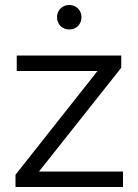

<svg xmlns="http://www.w3.org/2000/svg" viewBox="-20 -748 552 768"><path d="M472 -62H136L465 -477V-526H47V-464H370L42 -49V0H472ZM257 -630C285 -630 306 -651 306 -679C306 -707 285 -728 257 -728C229 -728 208 -707 208 -679C208 -651 229 -630 257 -630Z"/></svg>

Font: Montserrat-Alt1
Style: Regular
Weight: 400
Designer: Differentunic
Foundry: Differentunic
Version: Version 7.222